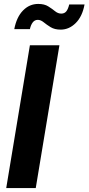

<svg xmlns="http://www.w3.org/2000/svg" viewBox="-20 -958 451 978"><path d="M282.7 -727.5 162.1 0H11.7L132.3 -727.5ZM289.1 -807.1Q258.3 -807.1 238 -819.6Q217.8 -832 202.6 -844.5Q187.5 -856.9 172.4 -856.9Q156.7 -856.9 146.7 -843.8Q136.7 -830.6 132.3 -809.6H52.7Q64.5 -871.1 97.2 -904.5Q129.9 -938 174.8 -938Q206.1 -938 225.8 -925.5Q245.6 -913.1 260.5 -900.9Q275.4 -888.7 292 -888.7Q308.6 -888.7 317.9 -900.4Q327.1 -912.1 332.5 -935.1H410.6Q399.4 -874 365.7 -840.6Q332 -807.1 289.1 -807.1Z"/></svg>

Font: Inter Display
Style: Bold Italic
Weight: 700
Italic angle: -9.39999°
Designer: Rasmus Andersson
Foundry: rsms
Version: Version 4.000;git-a52131595